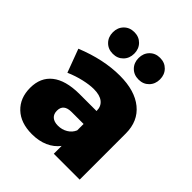

<svg xmlns="http://www.w3.org/2000/svg" viewBox="-216 -902 1039 1039"><g transform="rotate(45 303.5 -382.5)"><path d="M561 -353V0H363V-60Q338 -27 297.5 -9Q257 9 204 9Q118 9 69 -37.5Q20 -84 20 -162Q20 -241 73.5 -283.5Q127 -326 230 -327H363V-329Q363 -363 339 -382Q315 -401 269 -401Q236 -401 192.5 -391Q149 -381 105 -362L55 -496Q193 -552 317 -552Q432 -552 496.5 -499.5Q561 -447 561 -353ZM363 -179V-228H271Q210 -228 210 -177Q210 -151 226 -137Q242 -123 271 -123Q302 -123 327 -138Q352 -153 363 -179ZM288 -691Q288 -655 265 -631.5Q242 -608 206 -608Q170 -608 147 -631.5Q124 -655 124 -691Q124 -727 147 -750.5Q170 -774 206 -774Q242 -774 265 -750.5Q288 -727 288 -691ZM485 -691Q485 -655 462 -631.5Q439 -608 403 -608Q367 -608 344 -631.5Q321 -655 321 -691Q321 -727 344 -750.5Q367 -774 403 -774Q439 -774 462 -750.5Q485 -727 485 -691Z"/></g></svg>

Font: Gontserrat ExtraBold
Style: Regular
Weight: 800
Designer: Julieta Ulanovsky
Foundry: Julieta Ulanovsky
Version: Version 6.001